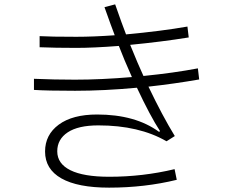

<svg xmlns="http://www.w3.org/2000/svg" viewBox="-20 -831 1040 882"><path d="M782 -54 792 -5Q645 31 481 31Q337 31 262 -11.5Q187 -54 187 -135Q187 -212 250 -258.5Q313 -305 426 -305Q602 -305 711 -225L715 -229Q670 -298 609 -428Q458 -414 325 -414Q196 -414 136 -418V-469Q230 -465 324 -465Q445 -465 586 -477Q550 -557 526 -620Q409 -611 331 -611Q232 -611 162 -614V-665Q211 -662 331 -662Q408 -662 507 -669Q493 -705 460 -798L509 -811Q541 -719 559 -673Q721 -688 841 -709L847 -659Q723 -639 578 -625Q614 -536 639 -482Q779 -496 889 -517L895 -466Q780 -446 662 -433Q726 -299 783 -206L745 -182Q619 -255 432 -255Q339 -255 291 -223Q243 -191 243 -136Q243 -79 303.5 -49Q364 -19 482 -19Q636 -19 782 -54Z"/></svg>

Font: IBM Plex Sans JP Light
Style: Regular
Weight: 300
Designer: Mike Abbink; Paul van der Laan; Pieter van Rosmalen; Wujin Sim; Yejin Wi; Jinhee Kim; Boomi Park; Yona Kim; Kichan Ma
Foundry: Sandoll Inc.
Version: Version 1.002